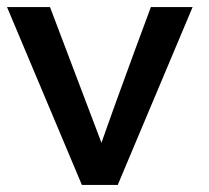

<svg xmlns="http://www.w3.org/2000/svg" viewBox="-32 -521 590 541"><path d="M299.8 0 510.7 -501H393.1L348.6 -380.9L296.9 -239.3C281.7 -196.8 267.1 -156.7 253.9 -118.7L108.9 -501H-12.2L198.7 0Z"/></svg>

Font: Ride SemiBold
Style: Regular
Weight: 600
Version: Version 3.000